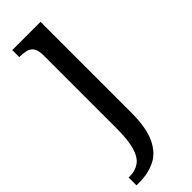

<svg xmlns="http://www.w3.org/2000/svg" viewBox="-269 -554 812 812"><g transform="rotate(-45 137.5 -148.0)"><path d="M-9 240V193H-2Q31 193 54.5 176.5Q78 160 90 120Q102 80 102 9V-426Q102 -456 92.5 -470.5Q83 -485 66 -489.5Q49 -494 29 -494H24V-536H193V8Q193 97 169 148Q145 199 103 219.5Q61 240 6 240Z"/></g></svg>

Font: Noto Serif Khmer SemiCondensed
Style: Regular
Weight: 400
Width: 4
Designer: Danh Hong and the Monotype Design Team
Foundry: Monotype Imaging Inc.
Version: Version 2.004